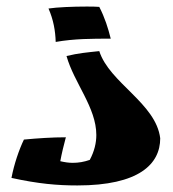

<svg xmlns="http://www.w3.org/2000/svg" viewBox="-20 -543 529 586"><path d="M15 0C23 -42 38 -86 53 -117C94 -121 140 -124 181 -124C175 -102 168 -73 164 -51C177 -48 189 -46 202 -46C220 -46 237 -49 254 -55C268 -81 274 -107 274 -131C274 -215 206 -290 183 -372C220 -381 246 -383 283 -387C314 -290 456 -228 469 -121C469 -42 404 23 216 23C155 23 97 18 15 0ZM150 -415C207 -425 261 -425 318 -425C310 -457 300 -489 283 -522C272 -523 258 -523 244 -523C203 -523 154 -521 128 -517C143 -483 149 -449 150 -415Z"/></svg>

Font: Ruslan Display
Style: Regular
Weight: 400
Designer: Denis Masharov, Vladimir Rabdu
Foundry: Denis Masharov, Vladimir Rabdu
Version: Version 1.001